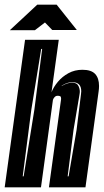

<svg xmlns="http://www.w3.org/2000/svg" viewBox="-28 -800 443 820"><path d="M-8 0 79 -630H223L192 -406Q201 -429 219.5 -451Q238 -473 264.5 -487.5Q291 -502 324 -502Q362 -502 378.5 -484Q395 -466 395 -433Q395 -427 394.5 -421Q394 -415 393 -408L337 0H181L232 -370Q233 -373 233 -378Q233 -387 229 -389Q225 -391 218 -391Q210 -391 204.5 -384.5Q199 -378 198 -373L147 0ZM69 -47H73L119 -333L152 -591H148L106 -333ZM261 -47H265L299 -245L318 -399Q318 -402 318.5 -404.5Q319 -407 319 -410Q319 -449 281 -449Q258 -449 236 -434L235 -432Q258 -447 281 -447Q301 -447 308 -431Q315 -415 312 -399L286 -245ZM14 -671 131 -780H214L300 -672H195L164 -704L121 -671Z"/></svg>

Font: Alumni Sans Inline One
Style: Italic
Weight: 400
Italic angle: -8°
Designer: Robert E. Leuschke
Foundry: Robert E. Leuschke
Version: Version 1.100; ttfautohint (v1.8.3)